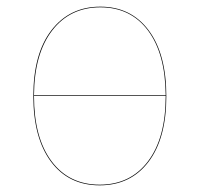

<svg xmlns="http://www.w3.org/2000/svg" viewBox="-20 -547 599 576"><path d="M479 -258Q479 -132 425.5 -61.5Q372 9 279 9Q186 9 133 -62Q80 -133 80 -259Q80 -386 134.5 -456.5Q189 -527 281 -527Q373 -527 426 -456Q479 -385 479 -258ZM82 -262H477Q476 -386 424 -455.5Q372 -525 281 -525Q190 -525 136.5 -455.5Q83 -386 82 -262ZM477 -258V-260H82V-259Q82 -134 134.5 -63.5Q187 7 279 7Q371 7 424 -63Q477 -133 477 -258Z"/></svg>

Font: FiraGO Two
Style: Regular
Weight: 100
Designer: bBox Type
Foundry: bBox Type GmbH
Version: Version 1.001